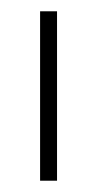

<svg xmlns="http://www.w3.org/2000/svg" viewBox="-20 -720 172 340"><path d="M81 -400H51V-700H81Z"/></svg>

Font: Metropolitano Thin
Style: Regular
Weight: 250
Designer: Fonts by Alex Slobzheninov & Chris M. Simpson / Changes by Cristiano Sobral
Foundry: Fonts by Alex Slobzheninov & Chris M. Simpson / Changes by Cristiano Sobral
Version: Version 1.00;August 30, 2020;FontCreator 13.0.0.2681 64-bit